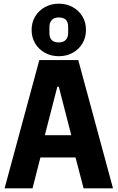

<svg xmlns="http://www.w3.org/2000/svg" viewBox="-20 -1025 640 1045"><path d="M435 0 391 -168H200L157 0H5L194 -698H406L595 0ZM300 -553H292L224 -289H368ZM300 -719Q259 -719 225 -737.5Q191 -756 171.5 -788.5Q152 -821 152 -862Q152 -903 171.5 -935.5Q191 -968 225 -986.5Q259 -1005 300 -1005Q342 -1005 375.5 -986.5Q409 -968 428.5 -936Q448 -904 448 -862Q448 -821 428.5 -788.5Q409 -756 375.5 -737.5Q342 -719 300 -719ZM300 -794Q325 -794 338 -808Q351 -822 351 -845V-879Q351 -930 300 -930Q275 -930 262 -916Q249 -902 249 -879V-845Q249 -794 300 -794Z"/></svg>

Font: Lilex Nerd Font
Style: Bold
Weight: 700
Designer: Mike Abbink, Paul van der Laan, Pieter van Rosmalen, Mikhael Khrustik
Foundry: Mikhael Khrustik
Version: Version 2.400; ttfautohint (v1.8.4.7-5d5b);Nerd Fonts 3.3.0